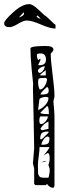

<svg xmlns="http://www.w3.org/2000/svg" viewBox="-59 -880 357 927"><path d="M168 8 162 14H112L106 8V-66Q106 -68 103 -79Q100 -90 100 -91Q100 -94 103 -127.5Q106 -161 106 -165Q106 -201 103 -324Q100 -447 100 -454Q100 -457 100.5 -464Q101 -471 101 -476L94 -544Q88 -611 88 -646Q88 -658 162 -658Q199 -658 199 -640Q199 -634 186 -621Q186 -588 195 -519Q204 -450 204 -417Q204 -411 201.5 -402.5Q199 -394 199 -387Q204 -337 204 -318V14Q204 22 199 27Q181 27 168 8ZM125 -41Q129 -29 134.5 -25.5Q140 -22 153 -22H175Q181 -41 181 -61Q181 -67 178 -74Q175 -81 175 -84Q175 -86 178 -94.5Q181 -103 181 -116Q181 -141 171 -141Q170 -141 161 -135.5Q152 -130 150 -127Q152 -130 159 -138Q166 -146 172 -155Q178 -164 180 -170H132Q132 -155 128 -126Q124 -97 124 -81Q124 -78 124.5 -61Q125 -44 125 -41ZM162 -103 165 -102H168Q164 -102 154.5 -99Q145 -96 143 -96Q152 -103 162 -103ZM171 -221Q161 -221 151 -206Q141 -191 141 -181Q164 -181 172 -186.5Q180 -192 180 -214L177 -218Q174 -221 171 -221ZM175 -245Q151 -245 143 -237.5Q135 -230 135 -208H143L175 -239ZM136 -258 143 -251 175 -258V-293Q150 -283 136 -258ZM140 -281Q150 -281 161 -294Q172 -307 172 -318H136Q131 -313 131 -297Q131 -281 140 -281ZM136 -336Q136 -329 177 -329Q177 -368 168 -368ZM162 -412Q153 -412 142.5 -408.5Q132 -405 131 -399L125 -349Q142 -354 158.5 -371.5Q175 -389 175 -406Q175 -412 162 -412ZM168 -460Q139 -435 136 -424H150Q176 -424 176 -441Q176 -459 168 -460ZM125 -485V-479Q125 -471 128 -459.5Q131 -448 134 -448Q147 -448 157.5 -465.5Q168 -483 168 -498Q168 -504 153 -504Q133 -504 129 -500Q125 -496 125 -485ZM162 -541Q160 -539 147.5 -530Q135 -521 135 -516H162ZM124 -538Q124 -536 126.5 -532Q129 -528 131 -528Q141 -528 149 -539.5Q157 -551 157 -560Q148 -560 136 -553Q124 -546 124 -538ZM136 -593V-590Q136 -588 125 -566Q129 -565 131 -565Q163 -565 163 -592Q163 -622 137 -622Q119 -622 119 -615Q119 -602 125 -590L136 -597ZM71 -781Q54 -781 28 -765Q2 -749 -13 -749Q-39 -749 -39 -768Q-39 -781 4.5 -820.5Q48 -860 82 -860Q99 -860 126.5 -833.5Q154 -807 155 -807Q161 -805 183.5 -783Q206 -761 209 -760V-742Q184 -742 139 -761.5Q94 -781 71 -781ZM117 -801Q125 -790 137 -790L123 -805ZM56 -821 32 -796Q57 -803 57 -815Q57 -816 56.5 -818Q56 -820 56 -821Z"/></svg>

Font: CabinSketch
Style: Regular
Weight: 400
Designer: Pablo Impallari
Foundry: Pablo Impallari. www.impallari.com Igino Marini. www.ikern.com
Version: Version 1.002